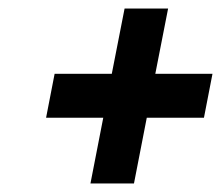

<svg xmlns="http://www.w3.org/2000/svg" viewBox="-20 -496 518 450"><path d="M192 -66 222 -220H88L108 -323H242L272 -476H374L344 -323H478L458 -220H324L294 -66Z"/></svg>

Font: Teachers
Style: Italic
Weight: 400
Italic angle: -11°
Designer: Alfredo Marco Pradil, Chank Diesel
Version: Version 1.001